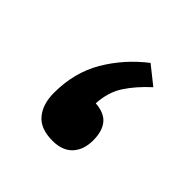

<svg xmlns="http://www.w3.org/2000/svg" viewBox="-96 -395 479 479"><g transform="rotate(45 143.0 -155.5)"><path d="M229 -272.5Q197.3 -243.7 177.7 -213.9Q158.2 -184.1 155.8 -142.6Q188.5 -140.1 202.6 -122.3Q216.8 -104.5 216.8 -72.8Q216.8 -39.1 198.5 -19.5Q180.2 0 145.5 0Q103 0 83.3 -23.7Q63.5 -47.4 63.5 -87.4Q63.5 -158.7 95.9 -214.1Q128.4 -269.5 181.2 -310.5Z"/></g></svg>

Font: Vazirmatn RD FD Medium
Style: Regular
Weight: 500
Designer: Saber Rastikerdar
Foundry: Saber Rastikerdar
Version: Version 33.003